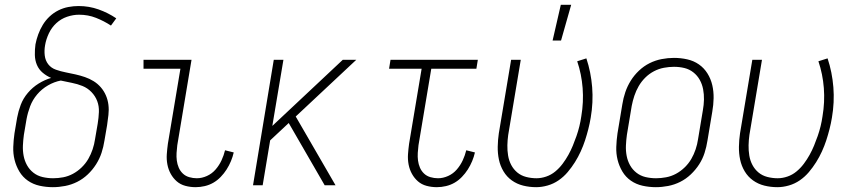

<svg xmlns="http://www.w3.org/2000/svg" viewBox="-20 -768 3540 796"><path d="M199 8Q171 8 144 2Q117 -4 95.5 -19Q74 -34 60.5 -56.5Q47 -79 40.5 -105Q34 -131 35 -159Q36 -187 40 -215L51 -280Q56 -307 66 -333.5Q76 -360 95.5 -383Q115 -406 140 -421.5Q165 -437 192 -445Q173 -453 157 -466.5Q141 -480 133 -499Q125 -518 124.5 -540Q124 -562 127 -584Q131 -605 138.5 -625.5Q146 -646 157.5 -665Q169 -684 185.5 -699.5Q202 -715 222 -725Q242 -735 263.5 -739Q285 -743 306 -743Q349 -743 388.5 -729Q428 -715 462 -692L440 -662Q411 -681 378 -694Q345 -707 308 -707Q283 -707 258 -698.5Q233 -690 213.5 -672Q194 -654 182.5 -629.5Q171 -605 167 -581Q163 -559 165.5 -538Q168 -517 180 -501.5Q192 -486 212 -479Q232 -472 252.5 -468Q273 -464 293 -459.5Q313 -455 332 -448.5Q351 -442 368 -431.5Q385 -421 398 -406Q411 -391 419 -372.5Q427 -354 429.5 -333.5Q432 -313 429.5 -291.5Q427 -270 424 -249L413 -185Q409 -159 401 -134.5Q393 -110 378.5 -87Q364 -64 344 -45Q324 -26 300 -14Q276 -2 250 3Q224 8 199 8ZM200 -29Q221 -29 242 -33Q263 -37 282.5 -47.5Q302 -58 318.5 -74Q335 -90 346 -109Q357 -128 364 -149Q371 -170 374 -191L385 -255Q389 -279 390 -303.5Q391 -328 383 -349Q375 -370 359 -386.5Q343 -403 322 -411.5Q301 -420 278 -424.5Q255 -429 232 -434Q205 -429 179 -414Q153 -399 134 -376.5Q115 -354 105 -327.5Q95 -301 90 -274L79 -209Q76 -187 75 -165Q74 -143 78 -122Q82 -101 92 -83Q102 -65 118.5 -52Q135 -39 156.5 -34Q178 -29 200 -29Z M791 8Q769 8 748.5 2.5Q728 -3 713 -16Q698 -29 688 -47Q678 -65 674 -86Q670 -107 671.5 -128.5Q673 -150 676 -172L728 -483H575V-520H774L715 -166Q713 -150 712 -134Q711 -118 713 -102.5Q715 -87 721 -73Q727 -59 738 -48.5Q749 -38 764.5 -33.5Q780 -29 796 -29Q817 -29 838 -38.5Q859 -48 874 -65.5Q889 -83 898.5 -103.5Q908 -124 913 -145L949 -136Q945 -118 937.5 -100Q930 -82 919.5 -65.5Q909 -49 895 -34.5Q881 -20 864.5 -10.5Q848 -1 829 3.5Q810 8 791 8Z M1326 0 1177 -258 1100 -186 1069 0H1029L1115 -520H1155L1109 -246L1401 -520H1457L1206 -285L1371 0Z M1791 8Q1769 8 1748.5 2.5Q1728 -3 1713 -16Q1698 -29 1688 -47Q1678 -65 1674 -86Q1670 -107 1671.5 -128.5Q1673 -150 1676 -172L1728 -483H1593L1599 -520H1961L1955 -483H1768L1715 -166Q1713 -150 1712 -134Q1711 -118 1713 -102.5Q1715 -87 1721 -73Q1727 -59 1738 -48.5Q1749 -38 1764.5 -33.5Q1780 -29 1796 -29Q1817 -29 1838 -38.5Q1859 -48 1874 -65.5Q1889 -83 1898.5 -103.5Q1908 -124 1913 -145L1949 -136Q1945 -118 1937.5 -100Q1930 -82 1919.5 -65.5Q1909 -49 1895 -34.5Q1881 -20 1864.5 -10.5Q1848 -1 1829 3.5Q1810 8 1791 8Z M2203 8Q2175 8 2149 1.5Q2123 -5 2102 -20Q2081 -35 2067.5 -57.5Q2054 -80 2048.5 -106Q2043 -132 2043.5 -160Q2044 -188 2048 -215L2099 -520H2139L2087 -209Q2084 -188 2083.5 -166Q2083 -144 2086.5 -123Q2090 -102 2099.5 -84Q2109 -66 2124.5 -53Q2140 -40 2161 -34.5Q2182 -29 2204 -29Q2224 -29 2244.5 -36Q2265 -43 2282 -57Q2299 -71 2312.5 -89Q2326 -107 2336.5 -126Q2347 -145 2355 -164.5Q2363 -184 2370 -204Q2377 -224 2382 -244.5Q2387 -265 2390 -286Q2400 -345 2395.5 -403Q2391 -461 2373 -514L2411 -526Q2430 -469 2435 -406.5Q2440 -344 2429 -280Q2425 -256 2419 -232.5Q2413 -209 2405.5 -186Q2398 -163 2387.5 -140Q2377 -117 2363.5 -95.5Q2350 -74 2333.5 -54.5Q2317 -35 2296 -20.5Q2275 -6 2250.5 1Q2226 8 2203 8ZM2271 -600 2305 -748H2348L2306 -600Z M2699 8Q2671 8 2644 2Q2617 -4 2595.5 -19Q2574 -34 2560.5 -56.5Q2547 -79 2540.5 -105Q2534 -131 2535 -159Q2536 -187 2540 -215L2560 -335Q2564 -361 2572.5 -386Q2581 -411 2595 -433.5Q2609 -456 2629 -475Q2649 -494 2673 -506Q2697 -518 2723 -523Q2749 -528 2774 -528Q2802 -528 2829 -522Q2856 -516 2877.5 -501Q2899 -486 2913 -463.5Q2927 -441 2933 -415Q2939 -389 2938.5 -361Q2938 -333 2933 -305L2913 -185Q2909 -159 2901 -134Q2893 -109 2878.5 -86.5Q2864 -64 2844 -45Q2824 -26 2800 -14Q2776 -2 2750 3Q2724 8 2699 8ZM2700 -29Q2720 -29 2741.5 -33Q2763 -37 2782.5 -47.5Q2802 -58 2818.5 -74Q2835 -90 2846 -109Q2857 -128 2864 -149Q2871 -170 2874 -191L2894 -311Q2898 -333 2898.5 -355Q2899 -377 2895 -398Q2891 -419 2881 -437Q2871 -455 2854.5 -468Q2838 -481 2817.5 -486Q2797 -491 2774 -491Q2754 -491 2732.5 -487Q2711 -483 2691 -472.5Q2671 -462 2655 -446Q2639 -430 2628 -411Q2617 -392 2610 -371Q2603 -350 2599 -329L2579 -209Q2576 -187 2575 -165Q2574 -143 2578 -122Q2582 -101 2592 -83Q2602 -65 2618.5 -52Q2635 -39 2656 -34Q2677 -29 2700 -29Z M3203 8Q3175 8 3149 1.5Q3123 -5 3102 -20Q3081 -35 3067.5 -57.5Q3054 -80 3048.5 -106Q3043 -132 3043.5 -160Q3044 -188 3048 -215L3099 -520H3139L3087 -209Q3084 -188 3083.5 -166Q3083 -144 3086.5 -123Q3090 -102 3099.5 -84Q3109 -66 3124.5 -53Q3140 -40 3161 -34.5Q3182 -29 3204 -29Q3224 -29 3244.5 -36Q3265 -43 3282 -57Q3299 -71 3312.5 -89Q3326 -107 3336.5 -126Q3347 -145 3355 -164.5Q3363 -184 3370 -204Q3377 -224 3382 -244.5Q3387 -265 3390 -286Q3400 -345 3395.5 -403Q3391 -461 3373 -514L3411 -526Q3430 -469 3435 -406.5Q3440 -344 3429 -280Q3425 -256 3419 -232.5Q3413 -209 3405.5 -186Q3398 -163 3387.5 -140Q3377 -117 3363.5 -95.5Q3350 -74 3333.5 -54.5Q3317 -35 3296 -20.5Q3275 -6 3250.5 1Q3226 8 3203 8Z"/></svg>

Font: Iosevka Extralight
Style: Italic
Weight: 200
Italic angle: -9°
Monospace: yes
Designer: Belleve Invis
Foundry: Belleve Invis
Version: Version 32.5.0; ttfautohint (v1.8.4)